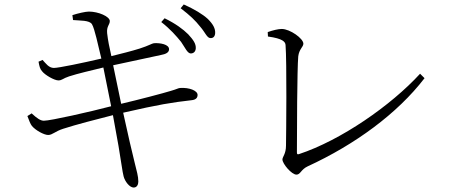

<svg xmlns="http://www.w3.org/2000/svg" viewBox="-20 -798 2030 862"><path d="M793 -610C811 -584 821 -559 836 -558C849 -558 858 -566 859 -581C860 -601 849 -618 825 -644C802 -667 768 -692 719 -716L704 -699C744 -668 772 -636 793 -610ZM879 -678C901 -653 909 -628 924 -627C937 -626 945 -634 946 -649C947 -670 937 -689 913 -713C890 -734 854 -756 805 -778L791 -761C833 -729 857 -706 879 -678ZM103 -277C111 -256 116 -242 123 -233C139 -213 178 -192 196 -192C216 -192 226 -208 264 -220C319 -238 416 -263 487 -281L512 -143C522 -86 530 -23 535 -6C541 17 562 44 580 44C596 44 601 29 601 17C601 -7 594 -29 584 -70C574 -110 554 -195 533 -292C694 -329 752 -338 839 -348C862 -350 867 -361 867 -372C867 -391 830 -406 788 -403C779 -402 775 -398 747 -390C715 -380 601 -350 524 -332L488 -505L702 -551C724 -555 739 -562 739 -577C739 -599 699 -606 671 -604C662 -603 648 -593 607 -580C569 -568 524 -557 480 -546C470 -590 465 -615 461 -649C458 -681 473 -686 473 -704C472 -724 422 -746 379 -746C364 -746 329 -738 305 -730L308 -708C338 -705 382 -708 393 -689C405 -669 420 -597 435 -535C354 -516 244 -493 222 -493C199 -493 186 -513 171 -529L153 -521C157 -500 159 -489 169 -478C182 -461 224 -437 242 -437C259 -437 262 -446 290 -455C330 -468 387 -481 444 -495L479 -321C384 -296 207 -256 177 -256C162 -256 147 -266 122 -289Z M1182 -654 1183 -634C1250 -625 1261 -610 1262 -596C1268 -521 1265 -200 1264 -144C1264 -107 1248 -94 1248 -82C1248 -63 1289 -14 1311 -14C1329 -14 1331 -37 1361 -51C1574 -149 1764 -288 1886 -447L1866 -467C1735 -324 1510 -168 1322 -106C1315 -104 1313 -106 1313 -114C1313 -204 1314 -489 1319 -545C1323 -578 1342 -587 1342 -602C1342 -625 1282 -668 1245 -668C1229 -668 1205 -662 1182 -654Z"/></svg>

Font: Noto Serif HK Light
Style: Regular
Weight: 300
Designer: Ryoko NISHIZUKA 西塚涼子 (kana & ideographs); Frank Grießhammer (Latin, Greek & Cyrillic); Wenlong ZHANG 张文龙 (bopomofo); San
Foundry: Adobe
Version: Version 2.001;hotconv 1.1.0;makeotfexe 2.6.0